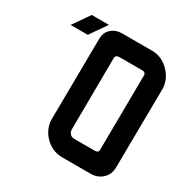

<svg xmlns="http://www.w3.org/2000/svg" viewBox="-191 -1041 1186 1211"><g transform="rotate(30 402.0 -435.5)"><path d="M250 -762Q250 -811 280 -837Q311 -866 357 -866H577Q636 -866 684 -827Q734 -786 749 -728Q754 -706 754 -693L748 -117Q748 -64 714 -33Q681 0 627 0H421Q361 0 312 -39Q263 -79 248 -139Q244 -154 244 -173ZM386 -182Q386 -177 387 -173Q396 -139 431 -139H579Q607 -139 605 -165L610 -706Q611 -707 610 -710Q605 -728 588 -728H418Q390 -728 390 -702ZM134 -871H259L175 -750H50Z"/></g></svg>

Font: Covid19
Style: Regular
Weight: 400
Designer: Peter Wiegel
Foundry: (c) CAT - Ing. Peter Wiegel.  for Rudolf Maass + Partner GmbH
Version: Version 001.000